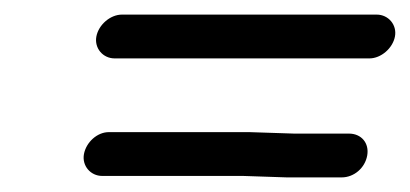

<svg xmlns="http://www.w3.org/2000/svg" viewBox="-20 -441 561 263"><path d="M483 -228C486 -245 475 -258 458 -258H383L322 -260H129C113 -260 98 -246 95 -230C92 -214 104 -200 120 -200H313L373 -198H448C465 -198 480 -211 483 -228ZM137 -361H486C502 -361 518 -375 521 -391C524 -407 512 -421 496 -421H147C131 -421 115 -407 112 -391C109 -375 121 -361 137 -361Z"/></svg>

Font: Squarish
Style: It
Weight: 400
Foundry: Cannot Into Space Fonts
Version: Version 0.272